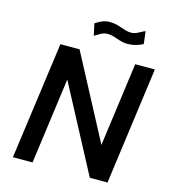

<svg xmlns="http://www.w3.org/2000/svg" viewBox="-132 -1036 1024 1143"><g transform="rotate(15 380.0 -464.5)"><path d="M632 -852 623 -929C597 -921 576 -898 539 -898C498 -898 460 -927 406 -927C368 -927 343 -913 316 -895L332 -823C360 -837 374 -855 411 -855C456 -855 484 -828 539 -828C578 -828 611 -841 632 -852ZM614 -723 544 -207 271 -723H153L54 0H175L247 -530L528 0H637L735 -723Z"/></g></svg>

Font: United Sans SemiBold
Style: Italic
Weight: 600
Italic angle: -8°
Designer: Pablo Impallari, Rodrigo Fuenzalida (Modified by Dan O. Williams)
Version: Version 1.000;PS 001.000;hotconv 1.0.88;makeotf.lib2.5.64775